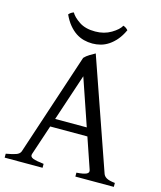

<svg xmlns="http://www.w3.org/2000/svg" viewBox="-120 -907 836 994"><g transform="rotate(15 297.5 -409.5)"><path d="M200.7 -261.2H370.1L284.2 -512.2ZM378.9 0V-21Q417 -23.4 432.1 -31Q447.3 -38.6 440.9 -54.2L385.3 -216.8H186L131.8 -54.2Q127.4 -39.1 145.3 -32.2Q163.1 -25.4 203.1 -21V0H0V-21Q33.2 -26.9 52.5 -33.4Q71.8 -40 77.1 -54.2L258.8 -604Q270 -616.2 286.6 -626.2Q303.2 -636.2 315.9 -643.1L521 -54.2Q525.4 -40.5 539.3 -32.5Q553.2 -24.4 585 -21V0ZM442.9 -801.3Q428.2 -769.5 409.9 -748Q391.6 -726.6 371.3 -713.1Q351.1 -699.7 329.1 -693.8Q307.1 -688 285.2 -688Q261.2 -688 238.8 -693.8Q216.3 -699.7 196 -713.1Q175.8 -726.6 158 -748Q140.1 -769.5 125.5 -801.3Q131.3 -808.1 137.2 -812Q143.1 -815.9 151.4 -818.8Q163.6 -796.4 197.3 -773.9Q231 -751.5 283.2 -752Q331.1 -752 368.2 -774.2Q405.3 -796.4 417 -818.8Q425.3 -815.9 431.2 -812Q437 -808.1 442.9 -801.3Z"/></g></svg>

Font: Akkhara
Style: Regular
Weight: 400
Designer: J. Victor Gaultney
Version: Version 1.00 June 13, 2006, initial release